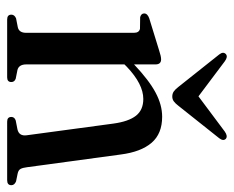

<svg xmlns="http://www.w3.org/2000/svg" viewBox="-80 -590 669 550"><g transform="rotate(90 255.0 -314.5)"><path d="M164 -425V-363.5Q209.5 -406.5 244.8 -425.2Q280 -444 314 -444Q362.5 -444 388.5 -413.8Q414.5 -383.5 422 -326L458.5 -57Q460 -44.5 463.5 -38.2Q467 -32 477 -30L499 -25.5Q510 -21 510 -12Q510 0 495.5 0H328Q314.5 0 314.5 -12Q314.5 -21 324.5 -24.5L350 -29.5Q370 -34 367 -56L333.5 -304.5Q327.5 -348 311 -369Q294.5 -390 263 -390Q220.5 -390 171 -343L164 -336V-55Q164 -33.5 180 -29.5L205 -24.5Q214.5 -21 214.5 -12Q214.5 0 201 0H35.5Q21.5 0 21.5 -12Q21.5 -21 32 -25.5L57.5 -30.5Q73.5 -34 73.5 -54.5V-363Q73.5 -378 62 -380.5L28.5 -381Q18 -384 18 -392.5Q18 -402 32 -407L124.5 -435.5Q141 -441 149.5 -441Q164 -441 164 -425ZM282.5 -490.5Q276 -482 270 -477.5Q264 -473 256 -473Q247.5 -473 241.2 -477.5Q235 -482 228.5 -490.5L135.5 -607.5Q126.5 -619 134.5 -626.5Q142 -633 155 -623.5L255.5 -548L356.5 -623.5Q369.5 -632.5 377 -626.5Q384.5 -619.5 375.5 -607.5Z"/></g></svg>

Font: Fraunces 144pt Soft
Style: Regular
Weight: 400
Version: Version 1.000;[0bf87f6ff]